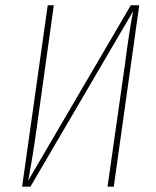

<svg xmlns="http://www.w3.org/2000/svg" viewBox="-20 -701 584 721"><path d="M502.9 -681.2 407.2 0H383.8L449.2 -459Q465.8 -587.9 480 -659.2L94.2 0H63L159.2 -681.2H182.1L117.2 -215.8Q105 -125.5 85.9 -22.9L471.2 -681.2Z"/></svg>

Font: Fira Sans Compressed Thin
Style: Italic
Weight: 100
Width: 3
Italic angle: -8°
Designer: Carrois Corporate & Edenspiekermann AG
Foundry: Carrois Corporate GbR & Edenspiekermann AG
Version: Version 4.203;PS 004.203;hotconv 1.0.88;makeotf.lib2.5.64775